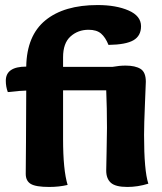

<svg xmlns="http://www.w3.org/2000/svg" viewBox="-20 -738 644 761"><path d="M478 -478Q516 -478 537 -465Q558 -452 558 -414Q558 -408 554.5 -326Q551 -244 551 -203Q551 -61 568 -10Q526 3 485 3Q438 3 419.5 -13.5Q401 -30 401 -62Q401 -78 402.5 -137Q404 -196 404 -231Q404 -311 401 -380H230V-187Q230 -64 248 -5Q214 3 175 3Q122 3 102 -9Q82 -21 82 -49Q82 -60 83 -174Q84 -288 84 -379Q65 -379 11 -373Q3 -394 3 -418Q3 -474 84 -474Q86 -597 160 -657.5Q234 -718 367 -718Q440 -718 489.5 -696.5Q539 -675 539 -634Q539 -596 509 -578.5Q479 -561 410 -560Q398 -590 380.5 -605Q363 -620 331 -620Q289 -620 259.5 -593.5Q230 -567 230 -511V-473H426Q453 -478 478 -478Z"/></svg>

Font: Overlock
Style: Black
Weight: 900
Designer: Dario Muhafara
Foundry: Dario Manuel Muhafara
Version: Version 1.001